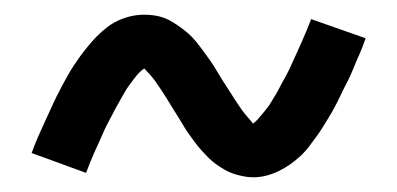

<svg xmlns="http://www.w3.org/2000/svg" viewBox="-20 -454 540 261"><path d="M324 -213Q334 -213 343 -215.5Q352 -218 360 -222Q368 -226 375 -231Q382 -236 388.5 -242Q395 -248 401 -256Q407 -264 411 -269.5Q415 -275 419 -281.5Q423 -288 427 -294.5Q431 -301 435 -308.5Q439 -316 443 -324.5Q447 -333 451.5 -341.5Q456 -350 460 -360Q464 -370 468.5 -380Q473 -390 477 -402L403 -428Q400 -420 397 -413Q394 -406 391 -399Q388 -392 385 -385.5Q382 -379 379.5 -373.5Q377 -368 374.5 -362.5Q372 -357 369 -351.5Q366 -346 363.5 -341.5Q361 -337 359 -333Q357 -329 354.5 -325Q352 -321 350 -317.5Q348 -314 346 -311Q344 -308 339 -302Q334 -296 331 -292.5Q328 -289 324 -286Q321 -290 316.5 -295Q312 -300 308.5 -305Q305 -310 301 -316Q297 -322 293 -328.5Q289 -335 285 -341Q281 -347 277.5 -353Q274 -359 270.5 -364.5Q267 -370 263 -375.5Q259 -381 255 -386.5Q251 -392 246.5 -397.5Q242 -403 237 -407.5Q232 -412 226.5 -416Q221 -420 215.5 -423.5Q210 -427 203.5 -429.5Q197 -432 190 -433Q183 -434 176 -434Q167 -434 158 -432Q149 -430 140.5 -426Q132 -422 125 -416.5Q118 -411 112 -405Q106 -399 99.5 -391Q93 -383 89 -377.5Q85 -372 81 -366Q77 -360 73 -353Q69 -346 65 -338.5Q61 -331 57 -323Q53 -315 49 -306Q45 -297 40.5 -287.5Q36 -278 31.5 -267.5Q27 -257 23 -246L97 -219Q100 -227 103 -234.5Q106 -242 109 -248.5Q112 -255 115 -261.5Q118 -268 120.5 -274Q123 -280 126 -285.5Q129 -291 131.5 -296Q134 -301 136.5 -305.5Q139 -310 141.5 -314.5Q144 -319 146 -322.5Q148 -326 150 -329.5Q152 -333 154.5 -336.5Q157 -340 161.5 -346Q166 -352 169 -355Q172 -358 176 -361Q179 -358 183.5 -353Q188 -348 191.5 -343Q195 -338 199 -332Q203 -326 207 -319.5Q211 -313 215 -306.5Q219 -300 222.5 -294.5Q226 -289 229.5 -283Q233 -277 237 -271.5Q241 -266 245 -260.5Q249 -255 254 -249.5Q259 -244 263.5 -239.5Q268 -235 273.5 -231Q279 -227 285 -223.5Q291 -220 297 -218Q303 -216 310 -214.5Q317 -213 324 -213Z"/></svg>

Font: Iosevka SS09
Style: Regular
Weight: 400
Monospace: yes
Designer: Belleve Invis
Foundry: Belleve Invis
Version: Version 5.2.1; ttfautohint (v1.8.3)